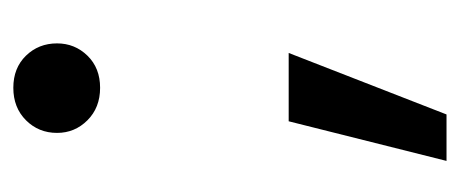

<svg xmlns="http://www.w3.org/2000/svg" viewBox="-216 -334 674 281"><g transform="rotate(-90 120.5 -194.0)"><path d="M132 -384Q103 -384 84.5 -402.5Q66 -421 66 -447Q66 -474 84.5 -492.5Q103 -511 132 -511Q161 -511 179 -492.5Q197 -474 197 -447Q197 -421 179 -402.5Q161 -384 132 -384ZM25 123 83 -108H183L93 123Z"/></g></svg>

Font: DM Sans 20pt Medium
Style: Regular
Weight: 500
Version: Version 4.004;gftools[0.9.30]